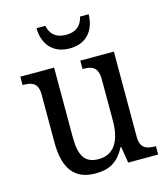

<svg xmlns="http://www.w3.org/2000/svg" viewBox="-112 -830 813 928"><g transform="rotate(-15 294.5 -366.0)"><path d="M288 -606C376 -606 417 -667 418 -742H375C364 -694 333 -674 288 -674C243 -674 211 -694 201 -742H157C158 -667 199 -606 288 -606ZM252 10C313 10 363 -8 400 -81H404L417 0H567V-42H564C524 -42 489 -50 489 -109V-536H321V-494H324C365 -494 398 -485 398 -422V-216C398 -118 364 -53 284 -53C211 -53 190 -101 190 -190V-536H21V-494H24C65 -494 98 -485 98 -427V-186C98 -49 152 10 252 10Z"/></g></svg>

Font: Noto Serif Lao SemiCondensed
Style: Regular
Weight: 400
Width: 4
Designer: Monotype Design Team
Foundry: Monotype Imaging Inc.
Version: Version 2.003